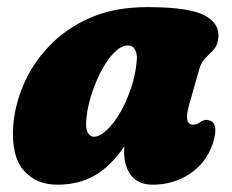

<svg xmlns="http://www.w3.org/2000/svg" viewBox="-20 -494 636 526"><path d="M497.5 -204.5Q483 -152.5 509 -152.5Q516.5 -152.5 521 -155Q525.5 -157.5 532.5 -162Q543.5 -168 553.5 -164Q566 -161.5 569.2 -146Q572.5 -130.5 562.5 -99.5Q545 -48 500.2 -18Q455.5 12 397.5 12Q360 12 340 -12.5Q320 -37 320 -79Q320 -86 320.5 -93Q284 -39 240 -13.5Q196 12 137 12Q78 12 44 -28.2Q10 -68.5 16.5 -152Q20.5 -205.5 44.5 -262Q68.5 -318.5 113.8 -366.8Q159 -415 226 -444.8Q293 -474.5 383.5 -474.5Q498 -474.5 540.5 -451.8Q583 -429 578 -389Q575 -367.5 564.5 -356.8Q554 -346 542.5 -334.8Q531 -323.5 525 -301.5ZM217 -172.5Q213.5 -143 220 -131.2Q226.5 -119.5 237 -119.5Q253.5 -119.5 272.8 -137.8Q292 -156 309.5 -186.2Q327 -216.5 339.2 -253.2Q351.5 -290 354.5 -326.5Q356.5 -346.5 350 -358Q343.5 -369.5 330.5 -369.5Q313 -369.5 294.2 -351.2Q275.5 -333 259.5 -303.5Q243.5 -274 232 -239.5Q220.5 -205 217 -172.5Z"/></svg>

Font: Fraunces 72pt S100 Black
Style: Italic
Weight: 900
Italic angle: -16°
Version: Version 1.000; ttfautohint (v1.8.3)